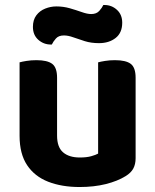

<svg xmlns="http://www.w3.org/2000/svg" viewBox="-20 -725 614 760"><path d="M57.5 -187.2V-259.2H205.9V-188.2Q205.9 -142.4 229.7 -122Q253.4 -101.6 295.9 -101.6Q323 -101.6 341.1 -106.7Q359.2 -111.8 368.4 -117V-259.2H516.8V-98.7Q516.8 -74.7 507.5 -57.6Q498.2 -40.6 477.2 -27.8Q445.3 -8 398.6 3.7Q351.9 15.3 294.9 15.3Q224.4 15.3 170.6 -5.7Q116.9 -26.8 87.2 -71.4Q57.5 -116.1 57.5 -187.2ZM516.8 -214.1H368.4V-478.2Q378 -481 396.1 -483.9Q414.2 -486.8 435 -486.8Q478.3 -486.8 497.6 -472.2Q516.8 -457.6 516.8 -417.1ZM205.9 -214.1H57.5V-478.2Q67.1 -481 85.2 -483.9Q103.3 -486.8 124.4 -486.8Q167.4 -486.8 186.7 -472.2Q205.9 -457.6 205.9 -417.1ZM202.8 -699.6Q230.8 -699.6 256.3 -692.3Q281.8 -684.9 303.6 -677.2Q325.4 -669.4 340.9 -669.4Q361.9 -669.4 373.1 -682Q384.2 -694.5 389 -705.2H393.5Q422.1 -705.2 443 -686Q463.8 -666.9 463.8 -635.2Q463.8 -595.1 437.7 -574.7Q411.6 -554.2 371.8 -554.2Q340.8 -554.2 315.6 -562.1Q290.5 -570 270.1 -577.3Q249.7 -584.7 233 -584.7Q211.9 -584.7 201.3 -572.5Q190.6 -560.4 185.1 -548.7H181.4Q152.7 -548.7 131.5 -567.6Q110.3 -586.5 110.3 -618.6Q110.3 -646.2 123.8 -664.3Q137.4 -682.4 159 -691Q180.7 -699.6 202.8 -699.6Z"/></svg>

Font: Baloo Bhaijaan 2
Style: Regular
Weight: 400
Designer: Sanskriti Dholi, Noopur Datye and Ek Type
Foundry: Ek Type
Version: Version 1.701